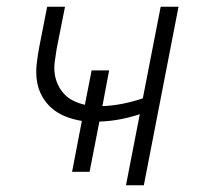

<svg xmlns="http://www.w3.org/2000/svg" viewBox="-20 -550 590 570"><path d="M354 0 395 -211Q365 -201 335 -195.5Q305 -190 275 -189L246 -40H194L223 -191Q198 -195 175 -204Q152 -213 134 -228.5Q116 -244 104.5 -265Q93 -286 89.5 -310.5Q86 -335 89 -361Q92 -387 97 -413L120 -530H173L148 -404Q145 -385 142.5 -366.5Q140 -348 142.5 -330.5Q145 -313 152.5 -297.5Q160 -282 171.5 -270Q183 -258 198.5 -250.5Q214 -243 232 -239L252 -341H304L284 -235Q314 -236 344 -242Q374 -248 404 -258L457 -530H510L407 0Z"/></svg>

Font: Lode Dark Term
Style: Italic
Weight: 400
Italic angle: -11°
Monospace: yes
Designer: Belleve Invis
Foundry: Belleve Invis
Version: Version 29.2.0